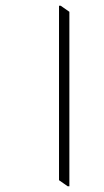

<svg xmlns="http://www.w3.org/2000/svg" viewBox="-20 -642 361 667"><path d="M215 5H221V-601L191 -622H185V-16Z"/></svg>

Font: Noto Serif Devanagari SemiCondensed ExtraLight
Style: Regular
Weight: 200
Width: 4
Designer: Universal Thirst, Indian Type Foundry and the Monotype Design Team
Foundry: Monotype Imaging Inc.
Version: Version 2.004